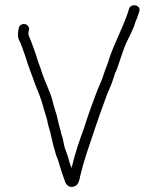

<svg xmlns="http://www.w3.org/2000/svg" viewBox="-20 -702 614 749"><path d="M53 -591 51 -580C49 -568.7 49.7 -558.3 53 -549C63.6 -527.8 71.4 -503 80 -479C90.2 -443.2 104.8 -409.6 116 -376C127.7 -345.7 140.2 -319.2 148.5 -286C154.6 -261.5 162.8 -244.1 167 -219C170.3 -202.7 177.3 -187.4 179 -172C184.2 -154.8 186.1 -138.6 192 -121C196.5 -106 197.6 -98.1 204 -84C212 -62.7 216.6 -40.1 225 -19L230 -4C234.3 11.7 243.2 29.7 262.5 27C285.7 23.8 288.6 5.7 294 -20C301.2 -48.7 309.2 -77.5 318.5 -105.5C341.9 -175.7 366.8 -250.9 392 -318C401.5 -346.4 415.3 -370.7 424 -401C428.3 -418.1 432.5 -422.8 438 -438C451.4 -474.8 461.3 -512.6 478 -546L491 -572C499.7 -594.3 501.5 -593 507 -613C512.8 -626.1 518.8 -641.3 523 -656C532.7 -681.8 492.4 -691.3 484 -669C480.1 -655.5 474.7 -640.3 469.5 -627C449.4 -575.4 424.3 -528 406 -473C399.8 -450.4 391.5 -435.7 385 -413C375.6 -382.5 363.2 -360.9 353 -332C338.4 -292.9 321.8 -248.1 309 -206C290.4 -154.8 271.9 -102 259 -46L258 -50L252 -66L248 -80C242.8 -103.2 231.3 -120.3 228 -147L224 -165C218.9 -176.8 217.5 -190.5 213 -204C205.7 -228.5 203.6 -249.6 195 -272C187.5 -294.6 184.1 -316.1 176 -337C163.2 -370.2 147.9 -401.4 138 -436C131.4 -453.1 124.3 -473.6 119 -492L109 -520C103.7 -534.8 97.5 -551.2 92 -564C90.7 -566 90.3 -569 91 -573L93 -585C94.3 -590.3 93.3 -595.3 90 -600C79.6 -614.6 55 -609.3 53 -591Z"/></svg>

Font: HoneyBee
Style: SeLit
Weight: 300
Foundry: Cannot Into Space Fonts
Version: Version 0.89